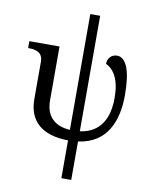

<svg xmlns="http://www.w3.org/2000/svg" viewBox="-105 -836 903 1152"><g transform="rotate(10 347.0 -260.0)"><path d="M410.2 -56.2V-759.8H350.1V-54.2C254.4 -60.1 202.1 -112.8 202.1 -208V-536.1H18.1V-494.1H21C65.4 -494.1 107.9 -484.4 107.9 -425.8V-199.2C107.9 -68.8 187 8.3 350.1 9.8V240.2H410.2V5.9C496.6 -5.4 556.2 -47.4 591.3 -106.9C626 -165.5 639.2 -238.3 639.2 -317.9C639.2 -392.6 631.3 -448.7 616.2 -486.3C600.6 -523.4 579.6 -542 553.2 -542C521.5 -542 495.1 -520.5 495.1 -481.9C520.5 -469.7 542 -449.2 557.1 -418C572.3 -386.7 581.1 -345.2 581.1 -289.1C581.1 -167.5 535.6 -73.2 410.2 -56.2Z"/></g></svg>

Font: The Erased English
Style: Regular
Weight: 400
Designer: Monotype Design team + ligartures altered by 180 Amsterdam
Foundry: Monotype Imaging Inc.
Version: Version 1.030;Glyphs 3.1.2 (3151)